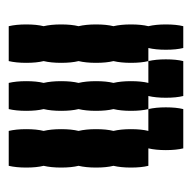

<svg xmlns="http://www.w3.org/2000/svg" viewBox="-20 -420 440 440"><g transform="rotate(90 200.0 -200.0)"><path d="M90 -320H120Q124 -304 124 -280Q124 -257 120 -240Q124 -224 124 -200Q124 -177 120 -160Q124 -144 124 -120Q124 -97 120 -80Q124 -64 124 -40Q124 -17 120 0H40Q36 -17 36 -40Q36 -64 40 -80Q36 -97 36 -120Q36 -144 40 -160Q36 -177 36 -200Q36 -224 40 -240Q36 -257 36 -280Q36 -304 40 -320Q36 -337 36 -360Q36 -384 40 -400H90Q94 -384 94 -360Q94 -337 90 -320ZM200 -320H230Q234 -304 234 -280Q234 -257 230 -240Q234 -224 234 -200Q234 -177 230 -160Q234 -144 234 -120Q234 -97 230 -80Q234 -64 234 -40Q234 -17 230 0H170Q166 -17 166 -40Q166 -64 170 -80Q166 -97 166 -120Q166 -144 170 -160Q166 -177 166 -200Q166 -224 170 -240Q166 -257 166 -280Q166 -304 170 -320H120Q116 -337 116 -360Q116 -384 120 -400H200Q204 -384 204 -360Q204 -337 200 -320ZM364 -200Q364 -177 360 -160Q364 -144 364 -120Q364 -97 360 -80Q364 -64 364 -40Q364 -17 360 0H280Q276 -17 276 -40Q276 -64 280 -80Q276 -97 276 -120Q276 -144 280 -160Q276 -177 276 -200Q276 -224 280 -240Q276 -257 276 -280Q276 -304 280 -320H230Q226 -337 226 -360Q226 -384 230 -400H320Q324 -384 324 -360Q324 -337 320 -320H360Q364 -304 364 -280Q364 -257 360 -240Q364 -224 364 -200Z"/></g></svg>

Font: VT323
Style: Regular
Weight: 400
Monospace: yes
Designer: Peter Hull
Version: Version 2.000